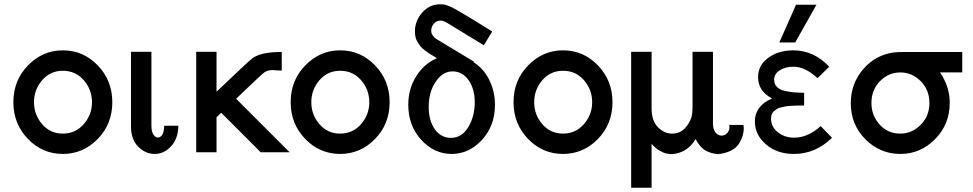

<svg xmlns="http://www.w3.org/2000/svg" viewBox="-20 -717 4581 904"><path d="M43 -235.8Q43 -338.9 112.1 -409.4Q181.2 -480 275.9 -480Q372.1 -480 440.4 -408.9Q508.8 -337.9 508.8 -235.8Q508.8 -132.8 439.9 -62.5Q371.1 7.8 275.9 7.8Q179.7 7.8 111.3 -63Q43 -133.8 43 -235.8ZM275.9 -383.8Q216.8 -383.8 178.5 -339.4Q140.1 -294.9 140.1 -235.8Q140.1 -176.8 178.5 -132.3Q216.8 -87.9 275.9 -87.9Q335 -87.9 374 -132.3Q413.1 -176.8 413.1 -235.8Q413.1 -294.9 374.5 -339.4Q335.9 -383.8 275.9 -383.8Z M596.7 -122.1V-473.1H692.9V-123Q692.9 -87.9 711.9 -73.2L718.8 -69.8H725.6Q752.4 -73.7 752.9 -125H819.8Q818.8 -64 785.4 -28.1Q752 7.8 708.5 7.8Q664.6 7.8 630.6 -26.6Q596.7 -61 596.7 -122.1Z M903.8 0V-473.1H999.5V-285.2Q1150.4 -429.2 1167.5 -441.9Q1207.5 -471.7 1298.8 -472.2H1306.6V-384.8Q1292.5 -384.8 1283.2 -385.5Q1273.9 -386.2 1270.3 -386.7Q1266.6 -387.2 1265.6 -387.2Q1240.7 -387.2 1226.3 -377.2Q1211.9 -367.2 1146.5 -304.2Q1112.3 -272 1091.8 -252L1343.8 0H1207.5L1022.5 -185.1H1020.5L999.5 -165V0Z M1348.6 -235.8Q1348.6 -338.9 1417.7 -409.4Q1486.8 -480 1581.5 -480Q1677.7 -480 1746.1 -408.9Q1814.5 -337.9 1814.5 -235.8Q1814.5 -132.8 1745.6 -62.5Q1676.8 7.8 1581.5 7.8Q1485.4 7.8 1417 -63Q1348.6 -133.8 1348.6 -235.8ZM1581.5 -383.8Q1522.5 -383.8 1484.1 -339.4Q1445.8 -294.9 1445.8 -235.8Q1445.8 -176.8 1484.1 -132.3Q1522.5 -87.9 1581.5 -87.9Q1640.6 -87.9 1679.7 -132.3Q1718.8 -176.8 1718.8 -235.8Q1718.8 -294.9 1680.2 -339.4Q1641.6 -383.8 1581.5 -383.8Z M1902.3 -224.1Q1902.3 -299.3 1940.4 -359.1Q1978.5 -418.9 2037.6 -442.9Q2034.7 -444.8 2018.6 -454.3Q2002.4 -463.9 1997.3 -467.5Q1992.2 -471.2 1978.8 -481.2Q1965.3 -491.2 1960 -498.5Q1954.6 -505.9 1947 -517.3Q1939.5 -528.8 1936.5 -542Q1933.6 -555.2 1933.6 -569.8Q1933.6 -617.7 1967.5 -657.2Q2001.5 -696.8 2052.2 -696.8Q2059.1 -696.8 2064.7 -696.3Q2070.3 -695.8 2075.4 -694.8Q2080.6 -693.8 2087.4 -690.9Q2094.2 -688 2100.8 -685.5Q2107.4 -683.1 2118.9 -676.5Q2130.4 -669.9 2139.9 -664.6Q2149.4 -659.2 2168 -648.2Q2186.5 -637.2 2201.9 -627.7Q2217.3 -618.2 2245.4 -601.1Q2273.4 -584 2297.4 -568.8L2258.3 -503.9Q2209.5 -533.7 2146.5 -571.8Q2088.4 -607.9 2076.9 -614Q2065.4 -620.1 2054.2 -620.1Q2035.2 -620.1 2022.7 -605.5Q2010.3 -590.8 2010.3 -573.2Q2010.3 -567.4 2011.7 -561.8Q2013.2 -556.2 2016.8 -551.5Q2020.5 -546.9 2022.9 -543.5Q2025.4 -540 2030.3 -536.6Q2035.2 -533.2 2037.8 -531.5Q2040.5 -529.8 2045.4 -526.9L2050.3 -523.9L2211.4 -426.8L2210.4 -423.8Q2258.3 -393.1 2284.4 -339.1Q2310.5 -285.2 2310.5 -224.1Q2310.5 -125 2249.5 -58.6Q2188.5 7.8 2106.4 7.8Q2024.4 7.8 1963.4 -58.6Q1902.3 -125 1902.3 -224.1ZM1998.5 -213.9Q1998.5 -148.9 2027.3 -108.4Q2056.2 -67.9 2103.5 -67.9Q2154.3 -67.9 2184.8 -118.4Q2215.3 -168.9 2215.3 -235.8Q2215.3 -297.9 2186.3 -339.4Q2157.2 -380.9 2110.4 -380.9Q2064.5 -380.9 2031.5 -332.3Q1998.5 -283.7 1998.5 -213.9Z M2397.9 -235.8Q2397.9 -338.9 2467 -409.4Q2536.1 -480 2630.9 -480Q2727.1 -480 2795.4 -408.9Q2863.8 -337.9 2863.8 -235.8Q2863.8 -132.8 2794.9 -62.5Q2726.1 7.8 2630.9 7.8Q2534.7 7.8 2466.3 -63Q2397.9 -133.8 2397.9 -235.8ZM2630.9 -383.8Q2571.8 -383.8 2533.4 -339.4Q2495.1 -294.9 2495.1 -235.8Q2495.1 -176.8 2533.4 -132.3Q2571.8 -87.9 2630.9 -87.9Q2689.9 -87.9 2729 -132.3Q2768.1 -176.8 2768.1 -235.8Q2768.1 -294.9 2729.5 -339.4Q2690.9 -383.8 2630.9 -383.8Z M2951.7 167V-473.1H3047.9V-207Q3047.9 -147.9 3077.9 -117.9Q3107.9 -87.9 3143.6 -87.9Q3180.7 -87.9 3204.1 -112.5Q3227.5 -137.2 3235.8 -166Q3240.7 -183.1 3240.7 -219.2V-473.1H3336.9V-137.2Q3336.9 -84 3376.5 -78.1Q3393.6 -79.1 3404.1 -90.6Q3414.6 -102.1 3414.6 -117.2L3413.6 -128.9H3480.5Q3480.5 -126 3481.2 -121.1Q3481.9 -116.2 3481.9 -112.8Q3481.9 -96.7 3477.3 -80.3Q3472.7 -64 3461.2 -43.5Q3449.7 -22.9 3423.6 -9Q3397.5 4.9 3360.8 8.8Q3327.6 5.9 3302.2 -8.1Q3276.9 -22 3254.9 -62Q3216.8 2.9 3143.6 8.8Q3125.5 7.8 3115 5.4Q3104.5 2.9 3085.2 -8.1Q3065.9 -19 3047.9 -40V167Z M3534.2 -145Q3534.2 -218.3 3614.3 -252.9V-253.9Q3549.3 -288.1 3549.3 -354Q3549.3 -410.2 3597.7 -445.1Q3646 -480 3715.3 -480Q3811.5 -480 3884.3 -402.8L3829.1 -349.1Q3770 -403.3 3715.3 -402.8Q3677.2 -402.8 3651.1 -386Q3625 -369.1 3625 -341.8Q3625 -320.8 3638.2 -307.4Q3651.4 -293.9 3677.2 -288.6Q3703.1 -283.2 3720.2 -282Q3737.3 -280.8 3766.1 -279.8V-220.2Q3761.2 -220.2 3746.8 -220.2Q3732.4 -220.2 3723.9 -219.7Q3715.3 -219.2 3700.7 -218.5Q3686 -217.8 3677.7 -215.8Q3669.4 -213.9 3657.2 -211.4Q3645 -209 3638.2 -204.1Q3631.3 -199.2 3623.8 -193.1Q3616.2 -187 3613.3 -178Q3610.4 -168.9 3610.4 -158.2Q3610.4 -119.1 3642.8 -94Q3675.3 -68.8 3718.3 -68.8Q3784.2 -68.8 3843.3 -123H3844.2L3897 -68.8V-67.9Q3818.8 8.3 3717.3 7.8Q3639.2 7.8 3586.7 -37.1Q3534.2 -82 3534.2 -145ZM3649.4 -517.1 3728 -694.8H3824.2L3724.1 -517.1Z M3985.8 -231.9Q3985.8 -322.8 4043.9 -390.9Q4102.1 -459 4189.9 -470.2Q4205.1 -472.2 4235.8 -472.2H4510.7V-376H4405.8Q4451.7 -309.1 4451.7 -232.9Q4451.7 -131.8 4382.8 -62Q4314 7.8 4219 7.8Q4124 7.8 4054.9 -61Q3985.8 -129.9 3985.8 -231.9ZM4083 -231.9Q4083 -173.8 4121.3 -130.9Q4159.7 -87.9 4218.8 -87.9Q4273.9 -87.9 4314.9 -129.4Q4356 -170.9 4356 -231.9Q4356 -293.9 4314.9 -335Q4273.9 -376 4219 -376Q4164.1 -376 4123.5 -335Q4083 -293.9 4083 -231.9Z"/></svg>

Font: CMU Bright
Style: SemiBold
Weight: 600
Version: Version 0.7.0